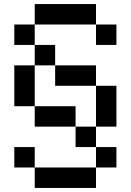

<svg xmlns="http://www.w3.org/2000/svg" viewBox="-20 -720 640 940"><path d="M150 -600H50V-500H150ZM50 100H150V0H50ZM50 -200H150V-400H50ZM150 200H450V100H150ZM150 -100H350V-200H150ZM150 -400H250V-500H150ZM150 -600H450V-700H150ZM250 -300H450V-400H250ZM350 0H450V-100H350ZM450 100H550V0H450ZM450 -100H550V-300H450ZM450 -500H550V-600H450Z"/></svg>

Font: LS-VG5000
Style: Regular
Weight: 400
Designer: Justin Bihan, 2021
Foundry: Justin Bihan, 2021
Version: Version 1.000;Glyphs 3.1.2 (3151)